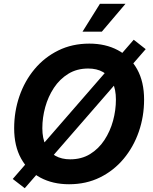

<svg xmlns="http://www.w3.org/2000/svg" viewBox="-20 -969 811 1020"><path d="M346.8 9.8Q260.4 9.8 194.6 -25.3Q128.9 -60.3 92.1 -126.7Q55.2 -193.2 55.2 -287.7Q55.2 -376.7 83.1 -457.8Q111 -538.8 163.5 -601.7Q216 -664.6 289.7 -700.9Q363.3 -737.3 454.6 -737.3Q540.8 -737.3 606.2 -702.4Q671.6 -667.5 708.6 -601Q745.5 -534.6 745.5 -439.8Q745.5 -350.5 717.5 -269.6Q689.5 -188.7 637.1 -125.7Q584.7 -62.8 511.3 -26.5Q437.9 9.8 346.8 9.8ZM352.9 -122.6Q413.1 -122.6 458.6 -150.5Q504.1 -178.5 534.7 -225Q565.3 -271.6 580.6 -327.7Q595.8 -383.7 595.8 -439.7Q595.8 -494.1 578.1 -530.9Q560.4 -567.6 527.3 -586.3Q494.3 -605 448.6 -605Q388.4 -605 342.8 -576.9Q297.1 -548.8 266.4 -502.3Q235.7 -455.7 220.3 -399.9Q204.9 -344 204.9 -288Q204.9 -233.9 222.9 -197Q240.9 -160.1 274 -141.4Q307.2 -122.6 352.9 -122.6ZM111.5 30.9 47.7 -18.3 690.4 -757.9 754 -707.9ZM418.4 -800.8 510.8 -948.7H646.6L521 -800.8Z"/></svg>

Font: Inter Variable
Style: Italic
Weight: 400
Italic angle: -9.39999°
Designer: Rasmus Andersson
Foundry: rsms
Version: Version 4.001;git-9221beed3